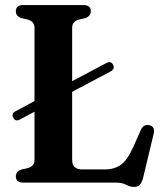

<svg xmlns="http://www.w3.org/2000/svg" viewBox="-20 -720 642 757"><path d="M32 -256.5Q24 -273 42.5 -282L116 -321.5V-611Q116 -634.5 90.5 -642.5L62.5 -649Q42.5 -657 42.5 -675.5Q42.5 -700 71.5 -700H309Q338 -700 338 -675.5Q338 -657 317.5 -649L289.5 -642.5Q264.5 -634.5 264.5 -611V-400L399.5 -471.5Q418 -481 426 -464Q434 -447.5 415.5 -438L264.5 -358V-88.5Q264.5 -52 305 -52H393Q430.5 -52 456 -70Q481.5 -88 505 -139.5L535 -207Q546 -231.5 568.5 -226.5Q593.5 -221 585.5 -191L544.5 -20Q539.5 -0.5 531.5 8.2Q523.5 17 508.5 17Q493 17 477.5 8.5Q462 0 436.5 0H71.5Q42.5 0 42.5 -24.5Q42.5 -43 62.5 -51L90.5 -57.5Q116 -65.5 116 -89V-279.5L58 -248.5Q40.5 -239.5 32 -256.5Z"/></svg>

Font: Fraunces 72pt S050 SemiBold
Style: Regular
Weight: 600
Version: Version 1.000; ttfautohint (v1.8.3)